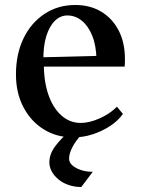

<svg xmlns="http://www.w3.org/2000/svg" viewBox="-20 -537 565 770"><path d="M274 14Q207 14 155 -18.5Q103 -51 73.5 -108Q44 -165 44 -238Q44 -320 74 -382.5Q104 -445 158 -481Q212 -517 282 -517Q341 -517 385.5 -490.5Q430 -464 455.5 -415.5Q481 -367 481 -300Q481 -293 481 -285.5Q481 -278 480 -270H139L156 -285Q155 -215 173 -160.5Q191 -106 225 -75Q259 -44 304 -44Q338 -44 379 -62Q420 -80 449 -109L473 -80Q453 -52 420.5 -31Q388 -10 350.5 2Q313 14 274 14ZM154 -292 137 -307 375 -313 367 -297Q366 -354 350 -393.5Q334 -433 308 -454Q282 -475 250 -475Q222 -475 200 -453.5Q178 -432 165.5 -391.5Q153 -351 154 -292ZM306 213Q279 213 255.5 205Q232 197 214.5 182.5Q197 168 187.5 150.5Q178 133 178 114Q178 81 201 50Q224 19 262 -14H326Q295 11 276 43Q257 75 257 99Q257 114 269.5 125.5Q282 137 303.5 144.5Q325 152 352 152Z"/></svg>

Font: Wittgenstein Medium
Style: Regular
Weight: 500
Designer: Jörg Drees
Foundry: Jörg Drees
Version: Version 1.500